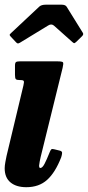

<svg xmlns="http://www.w3.org/2000/svg" viewBox="-21 -782 375 820"><path d="M246.5 -492.5 152.5 -111Q151 -105 148.5 -91.8Q146 -78.5 146 -75Q146 -64.5 151 -64.5Q160 -64.5 169.2 -82.2Q178.5 -100 191 -131.5Q195 -141.5 198.2 -144.2Q201.5 -147 210.5 -144.5L235 -138.5Q244.5 -136 244.2 -128.8Q244 -121.5 240.5 -110.5Q215 -45 180.2 -13.8Q145.5 17.5 91.5 17.5Q48.5 17.5 23.8 -3Q-1 -23.5 -1 -63.5Q-1 -74 1.8 -89.5Q4.5 -105 7 -116L79 -417Q82.5 -431.5 80.5 -435.8Q78.5 -440 67 -440H65Q50.5 -440 46.8 -443.8Q43 -447.5 43 -462V-501.5Q43 -514 47.5 -517Q52 -520 64 -520H223.5Q245 -520 248 -515.8Q251 -511.5 246.5 -492.5ZM46.5 -602.5 24.5 -626Q19.5 -631.5 20.2 -633.8Q21 -636 27.5 -642L146.5 -753.5Q155.5 -762 174.5 -762H242Q258 -762 263.5 -753.5L333 -641.5Q337 -635 329.5 -627.5L304.5 -603Q297.5 -597 295.5 -597.5Q293.5 -598 288 -602.5L209.5 -672.5Q198.5 -682 184.5 -673L64 -599.5Q57 -595.5 53.8 -596.8Q50.5 -598 46.5 -602.5Z"/></svg>

Font: Besley* Condensed
Style: Bold Italic
Weight: 700
Width: 3
Italic angle: -13°
Designer: Owen Earl
Foundry: indestructible type*
Version: Version 3.000; ttfautohint (v1.8.3)